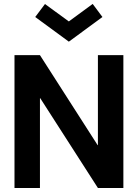

<svg xmlns="http://www.w3.org/2000/svg" viewBox="-20 -934 677 954"><path d="M593 0H466.5L180 -446H178.5V0H52V-660H178.5L465 -213H466.5V-660H593ZM322 -727 155 -849.5 203.5 -914 322 -827.5 440.5 -914.5 489 -849.5Z"/></svg>

Font: Lucymar Sans SemiBold
Style: Regular
Weight: 600
Foundry: The League of Moveable Type (original font) / Main changes by Cristiano Sobral with portions from Mirco Monsees
Version: Version 2.001;August 30, 2020;FontCreator 13.0.0.2681 64-bit